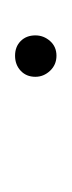

<svg xmlns="http://www.w3.org/2000/svg" viewBox="60 -170 95 255"><g transform="rotate(-90 107.5 -42.5)"><path d="M161 -15Q149 -15 141 -23.5Q133 -32 133 -43Q133 -55 141 -62.5Q149 -70 161 -70Q173 -70 180.5 -62.5Q188 -55 188 -43Q188 -32 180.5 -23.5Q173 -15 161 -15Z"/></g></svg>

Font: Meow Script
Style: Regular
Weight: 400
Designer: Robert E. Leuschke
Foundry: Robert E. Leuschke
Version: Version 1.010; ttfautohint (v1.8.3)